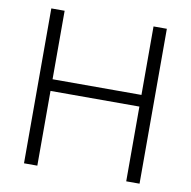

<svg xmlns="http://www.w3.org/2000/svg" viewBox="-81 -807 882 887"><g transform="rotate(10 360.0 -363.5)"><path d="M88.9 0V-726.6H151.4V-405.3H568.4V-726.6H630.9V0H568.4V-350.6H151.4V0Z"/></g></svg>

Font: Oxygen Light
Style: Regular
Weight: 300
Designer: vernon adams
Foundry: Vernon Adams
Version: Version Release 0.2.3 webfont; ttfautohint (v0.93.3-1d66) -l